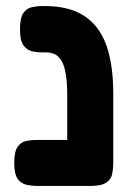

<svg xmlns="http://www.w3.org/2000/svg" viewBox="-20 -605 431 634"><path d="M278 9Q243 9 226.5 -1Q210 -11 206 -27.5Q202 -44 202 -61V-293Q202 -339 195.5 -370Q189 -401 174 -416.5Q159 -432 131 -432H119Q101 -432 84.5 -436Q68 -440 57 -456Q46 -472 46 -508Q46 -545 56.5 -561Q67 -577 84 -581Q101 -585 118 -585H129Q208 -585 258 -552.5Q308 -520 331 -456Q354 -392 354 -296V-68Q354 -48 350.5 -30.5Q347 -13 331 -2Q315 9 278 9ZM104 9Q85 9 67 5Q49 1 38 -15Q27 -31 27 -67Q27 -104 38 -120Q49 -136 66.5 -139.5Q84 -143 103 -143H287L286 9Z"/></svg>

Font: Fredoka SemiCondensed SemiBold
Style: Regular
Weight: 600
Width: 4
Designer: Ben Nathan
Foundry: Milena B. Brandão, Ben Nathan
Version: Version 2.001